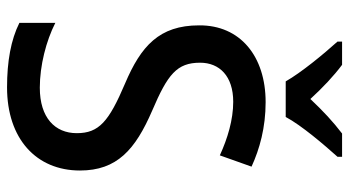

<svg xmlns="http://www.w3.org/2000/svg" viewBox="-243 -738 991 545"><g transform="rotate(90 252.5 -465.5)"><path d="M211 -781H312C336 -826 391 -890 425 -928V-941H359C325 -915 296 -888 261 -851C229 -886 195 -918 164 -941H98V-928C134 -888 186 -825 211 -781ZM464 -197C464 -302 405 -354 294 -402C191 -446 158 -472 158 -538C158 -593 196 -632 269 -632C320 -632 373 -616 421 -594L453 -684C403 -707 342 -724 270 -724C140 -724 51 -652 52 -535C52 -422 111 -370 217 -325C325 -279 358 -251 358 -188C358 -126 314 -83 229 -83C166 -83 96 -101 45 -127V-25C93 -1 154 10 228 10C374 10 464 -73 464 -197Z"/></g></svg>

Font: Noto Sans Thai Looped SemiCondensed Medium
Style: Regular
Weight: 500
Width: 4
Designer: Sasikarn Vongin, Ben Mitchell
Foundry: The Fontpad Ltd
Version: Version 1.001